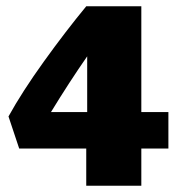

<svg xmlns="http://www.w3.org/2000/svg" viewBox="-20 -590 570 610"><path d="M515 -118H429V0H254V-118H41L7 -220Q50 -298 119 -394Q188 -490 254 -570H429V-234H515ZM142 -234H257V-411Q200 -329 142 -234Z"/></svg>

Font: Lalezar
Style: Regular
Weight: 400
Designer: Borna Izadpanah
Foundry: Borna Izadpanah
Version: Version 1.003